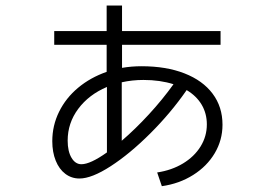

<svg xmlns="http://www.w3.org/2000/svg" viewBox="-20 -635 978 683"><path d="M172.9 -524.4H359.4V-615.2H414.1V-524.4H764.6V-475.6H414.1V-393.6Q447.8 -399.4 483.4 -399.4Q571.3 -399.4 636.2 -374Q701.2 -348.6 736.3 -301.8Q771.5 -254.9 771.5 -191.4Q771.5 -136.7 743.9 -90.1Q716.3 -43.5 667 -12.5Q617.7 18.6 555.7 27.3L539.1 -21.5Q590.8 -29.3 630.9 -53.5Q670.9 -77.6 693.4 -113.8Q715.8 -149.9 715.8 -192.4Q715.8 -231.4 697.3 -262.7Q678.7 -293.9 644 -314.5Q587.4 -232.9 514.6 -160.4Q441.9 -87.9 374 -43.9Q306.2 0 262.7 0Q234.4 0 212.4 -16.6Q190.4 -33.2 178.2 -63.5Q166 -93.8 166 -132.8Q166 -188.5 190.2 -237.5Q214.4 -286.6 258.1 -323Q301.8 -359.4 359.4 -379.4V-475.6H172.9ZM269.5 -50.8Q301.3 -50.8 360.4 -92.8V-325.7Q295.9 -298.3 258.3 -247.8Q220.7 -197.3 220.7 -134.8Q220.7 -96.7 234.4 -73.7Q248 -50.8 269.5 -50.8ZM597.2 -335.4Q549.3 -350.6 490.2 -350.6Q450.7 -350.6 413.1 -342.3V-134.3Q460.9 -175.3 509.5 -228Q558.1 -280.8 597.2 -335.4Z"/></svg>

Font: Pretendard Light
Style: Regular
Weight: 300
Designer: Base glyphs from Inter by Rasmus Andersson; Hangeul glyphs from Noto Sans CJK(Source Han Sans) by Jang Soo-young and Kan
Foundry: Kil Hyung-jin
Version: Version 1.309